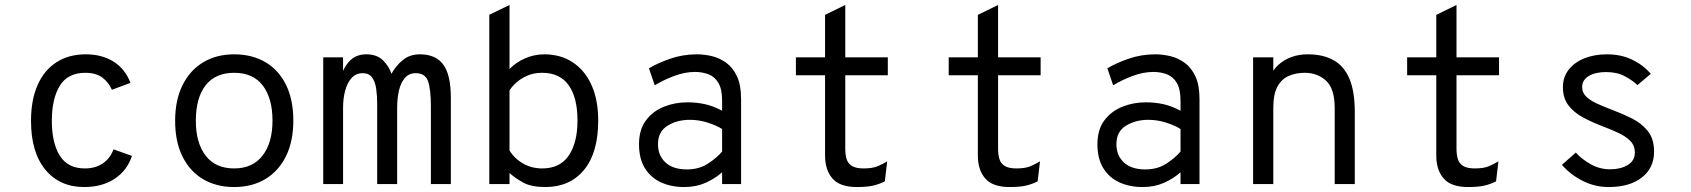

<svg xmlns="http://www.w3.org/2000/svg" viewBox="-20 -742 6816 774"><path d="M319.5 12Q220.5 12 162.8 -58Q105 -128 105 -255Q105 -339 131.5 -399Q158 -459 207.5 -491Q257 -523 326 -523Q390.5 -523 437.2 -494Q484 -465 506 -408L431 -380Q418.5 -409.5 393 -429Q367.5 -448.5 324 -448.5Q253 -448.5 221 -396.2Q189 -344 189 -255Q189 -164.5 221.5 -113.8Q254 -63 322 -63Q365 -63 394.8 -83.5Q424.5 -104 437.5 -140L512 -113.5Q492.5 -54.5 442 -21.2Q391.5 12 319.5 12Z M924 12Q852.5 12 799 -19.5Q745.5 -51 715.8 -110.8Q686 -170.5 686 -255Q686 -338.5 715.8 -398.5Q745.5 -458.5 799 -490.8Q852.5 -523 924 -523Q996 -523 1049.8 -491.5Q1103.5 -460 1133 -400Q1162.5 -340 1162.5 -256Q1162.5 -172.5 1133 -112.5Q1103.5 -52.5 1049.8 -20.2Q996 12 924 12ZM924 -63Q998 -63 1038.2 -114.5Q1078.5 -166 1078.5 -256Q1078.5 -345.5 1039.5 -397Q1000.5 -448.5 924 -448.5Q848.5 -448.5 809 -398.2Q769.5 -348 769.5 -255Q769.5 -166 809 -114.5Q848.5 -63 924 -63Z M1283 0V-511H1363V-416.5L1351 -424.5Q1365 -471.5 1390.5 -497.2Q1416 -523 1456.5 -523Q1500 -523 1524.5 -498.2Q1549 -473.5 1558 -444.5Q1575.5 -476.5 1603.8 -499.8Q1632 -523 1673 -523Q1736.5 -523 1767 -481.5Q1797.5 -440 1797.5 -348V0H1717V-313Q1717 -380.5 1705.8 -413.8Q1694.5 -447 1656 -447Q1629 -447 1612.5 -428.2Q1596 -409.5 1588.5 -377.8Q1581 -346 1581 -307.5V0H1500.5V-323.5Q1500.5 -356 1496.5 -384.2Q1492.5 -412.5 1480 -429.8Q1467.5 -447 1442 -447Q1415.5 -447 1398 -428.2Q1380.5 -409.5 1371.8 -377.8Q1363 -346 1363 -307.5V0Z M2178 12Q2122.5 12 2090.2 -5.5Q2058 -23 2034 -44.5V0H1952.5V-682.5L2034 -722V-463.5Q2058 -489.5 2095.5 -506.2Q2133 -523 2174 -523Q2239.5 -523 2288.2 -491.2Q2337 -459.5 2364.2 -399.8Q2391.5 -340 2391.5 -256Q2391.5 -126.5 2334.5 -57.2Q2277.5 12 2178 12ZM2165.5 -63Q2237.5 -63 2272.8 -115Q2308 -167 2308 -256Q2308 -349 2272.2 -398.8Q2236.5 -448.5 2165.5 -448.5Q2132 -448.5 2105.8 -437Q2079.5 -425.5 2061.2 -409Q2043 -392.5 2034 -377.5V-135.5Q2054 -102.5 2088.8 -82.8Q2123.5 -63 2165.5 -63Z M2738.5 12Q2685 12 2643.8 -7.2Q2602.5 -26.5 2579.2 -64.8Q2556 -103 2556 -160.5Q2556 -219.5 2584 -256.8Q2612 -294 2656.5 -311.8Q2701 -329.5 2751 -329.5Q2788.5 -329.5 2822.2 -322Q2856 -314.5 2891 -295.5V-335.5Q2891 -382.5 2876 -407.8Q2861 -433 2836 -442.5Q2811 -452 2781.5 -452Q2740.5 -452 2696.2 -435.2Q2652 -418.5 2619.5 -398L2596 -466.5Q2629.5 -487 2680.8 -505Q2732 -523 2789.5 -523Q2818.5 -523 2849.5 -515.8Q2880.5 -508.5 2907.5 -489Q2934.5 -469.5 2951 -434.2Q2967.5 -399 2967.5 -342.5V0H2891V-47.5Q2862.5 -22 2824.2 -5Q2786 12 2738.5 12ZM2749 -59Q2797.5 -59 2833 -81.8Q2868.5 -104.5 2891 -131V-222Q2867 -237 2832 -248Q2797 -259 2761 -259Q2709.5 -259 2671 -235.2Q2632.5 -211.5 2632.5 -160.5Q2632.5 -115 2662.8 -87Q2693 -59 2749 -59Z M3434.5 12Q3365.5 12 3335.8 -22.5Q3306 -57 3306 -114.5V-438.5H3188.5V-511H3306V-682L3387.5 -722V-511H3559V-438.5H3387.5V-142.5Q3387.5 -119 3392.8 -101.2Q3398 -83.5 3414 -73.2Q3430 -63 3461.5 -63Q3498 -63 3519.5 -72.5Q3541 -82 3556.5 -91.5L3547 -11Q3527 -0.5 3501.8 5.8Q3476.5 12 3434.5 12Z M4050.5 12Q3981.5 12 3951.8 -22.5Q3922 -57 3922 -114.5V-438.5H3804.5V-511H3922V-682L4003.5 -722V-511H4175V-438.5H4003.5V-142.5Q4003.5 -119 4008.8 -101.2Q4014 -83.5 4030 -73.2Q4046 -63 4077.5 -63Q4114 -63 4135.5 -72.5Q4157 -82 4172.5 -91.5L4163 -11Q4143 -0.5 4117.8 5.8Q4092.5 12 4050.5 12Z M4586.5 12Q4533 12 4491.8 -7.2Q4450.5 -26.5 4427.2 -64.8Q4404 -103 4404 -160.5Q4404 -219.5 4432 -256.8Q4460 -294 4504.5 -311.8Q4549 -329.5 4599 -329.5Q4636.5 -329.5 4670.2 -322Q4704 -314.5 4739 -295.5V-335.5Q4739 -382.5 4724 -407.8Q4709 -433 4684 -442.5Q4659 -452 4629.5 -452Q4588.5 -452 4544.2 -435.2Q4500 -418.5 4467.5 -398L4444 -466.5Q4477.5 -487 4528.8 -505Q4580 -523 4637.5 -523Q4666.5 -523 4697.5 -515.8Q4728.5 -508.5 4755.5 -489Q4782.5 -469.5 4799 -434.2Q4815.5 -399 4815.5 -342.5V0H4739V-47.5Q4710.5 -22 4672.2 -5Q4634 12 4586.5 12ZM4597 -59Q4645.5 -59 4681 -81.8Q4716.5 -104.5 4739 -131V-222Q4715 -237 4680 -248Q4645 -259 4609 -259Q4557.5 -259 4519 -235.2Q4480.5 -211.5 4480.5 -160.5Q4480.5 -115 4510.8 -87Q4541 -59 4597 -59Z M5031.5 0V-511H5113V-415.5L5100 -433Q5112 -461 5134 -481Q5156 -501 5186 -512Q5216 -523 5252.5 -523Q5313.5 -523 5355.8 -499.5Q5398 -476 5419.8 -424.8Q5441.5 -373.5 5441.5 -290.5V0H5360.5V-306Q5360.5 -384.5 5325.8 -416.5Q5291 -448.5 5240 -448.5Q5203 -448.5 5174.2 -435.5Q5145.5 -422.5 5129.2 -392Q5113 -361.5 5113 -308V0Z M5898.5 12Q5829.5 12 5799.8 -22.5Q5770 -57 5770 -114.5V-438.5H5652.5V-511H5770V-682L5851.5 -722V-511H6023V-438.5H5851.5V-142.5Q5851.5 -119 5856.8 -101.2Q5862 -83.5 5878 -73.2Q5894 -63 5925.5 -63Q5962 -63 5983.5 -72.5Q6005 -82 6020.5 -91.5L6011 -11Q5991 -0.5 5965.8 5.8Q5940.5 12 5898.5 12Z M6465 12Q6408.5 12 6359 -13.5Q6309.5 -39 6276.5 -77.5L6332.5 -127Q6355.5 -101 6392 -80.2Q6428.5 -59.5 6471 -59.5Q6513 -59.5 6541.8 -76.8Q6570.5 -94 6570.5 -127.5Q6570.5 -155 6552.2 -173.8Q6534 -192.5 6504.2 -206.2Q6474.5 -220 6440.5 -233Q6397 -249.5 6360.5 -269.2Q6324 -289 6302.2 -318Q6280.5 -347 6280.5 -390.5Q6280.5 -431 6303.5 -460.8Q6326.5 -490.5 6366.8 -506.8Q6407 -523 6458 -523Q6514.5 -523 6559 -501.8Q6603.5 -480.5 6635 -444.5L6581 -399Q6561 -418 6529.8 -434.8Q6498.5 -451.5 6454.5 -451.5Q6411 -451.5 6384.5 -435.5Q6358 -419.5 6358 -391Q6358 -368 6375 -352Q6392 -336 6419.2 -323.8Q6446.5 -311.5 6478 -299.5Q6518.5 -284.5 6557.8 -265Q6597 -245.5 6622.5 -214Q6648 -182.5 6648 -131Q6648 -65 6598.8 -26.5Q6549.5 12 6465 12Z"/></svg>

Font: Overpass Mono
Style: Regular
Weight: 400
Designer: Delve Withrington, Dave Bailey
Foundry: Delve Fonts LLC
Version: Version 4.000